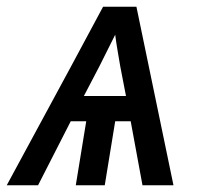

<svg xmlns="http://www.w3.org/2000/svg" viewBox="-36 -550 632 570"><path d="M-16 0H77L174 -190H220L189 0H275L306 -190H352L387 0H479L369 -530H270L175 -353ZM213 -265 259 -353Q271 -377 282.5 -400Q294 -423 306 -447Q309 -423 313 -400Q317 -377 321 -353L338 -265Z"/></svg>

Font: Iosevka Sparkle
Style: Italic
Weight: 400
Italic angle: -9°
Designer: Belleve Invis
Foundry: Belleve Invis
Version: Version 4.5.0; ttfautohint (v1.8.3)